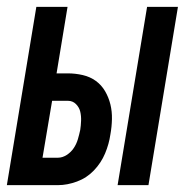

<svg xmlns="http://www.w3.org/2000/svg" viewBox="-33 -540 553 560"><path d="M310 0 396 -520H486L400 0ZM-13 0 73 -520H164L132 -326H165Q187 -326 208.5 -321Q230 -316 246.5 -304Q263 -292 273.5 -274Q284 -256 289 -235.5Q294 -215 293.5 -192.5Q293 -170 289 -148Q285 -120 273.5 -92.5Q262 -65 241 -43Q220 -21 191.5 -10.5Q163 0 136 0ZM136 -80Q149 -80 161.5 -88Q174 -96 182 -108Q190 -120 194 -133.5Q198 -147 201 -161Q203 -174 203.5 -188Q204 -202 201 -214.5Q198 -227 188.5 -236.5Q179 -246 165 -246H119L91 -80Z"/></svg>

Font: Iosevka SS04 Medium Oblique
Style: Regular
Weight: 500
Italic angle: -9°
Monospace: yes
Designer: Belleve Invis
Foundry: Belleve Invis
Version: Version 19.0.0; ttfautohint (v1.8.4)